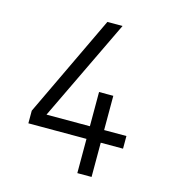

<svg xmlns="http://www.w3.org/2000/svg" viewBox="-108 -812 812 902"><g transform="rotate(15 298.0 -361.5)"><path d="M67.9 -228 303.2 -722.7H377L139.6 -228H350.6V-394.5H419.9V-228H528.3V-166.5H419.9V0H350.6V-166.5H67.9Z"/></g></svg>

Font: Giphurs Light
Style: Regular
Weight: 300
Version: Version 0.920; ttfautohint (v1.8.4.7-5d5b)